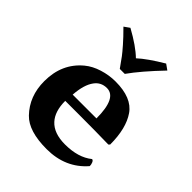

<svg xmlns="http://www.w3.org/2000/svg" viewBox="-192 -773 892 892"><g transform="rotate(45 254.0 -327.0)"><path d="M116.2 -645 143.1 -664.1Q221.2 -621.1 261.2 -582Q299.3 -617.2 377.9 -664.1L404.8 -645Q318.8 -555.2 275.9 -494.1H243.2Q218.3 -529.3 208.3 -542.7Q198.2 -556.2 174.8 -583Q151.4 -609.9 116.2 -645ZM172.9 -254.9H329.1Q329.1 -388.7 264.2 -389.2Q225.6 -389.2 203.6 -358.9Q177.7 -324.2 172.9 -254.9ZM448.2 -106.9Q455.1 -106.9 459.5 -96.9Q463.9 -86.9 463.9 -76.2Q389.6 9.8 266.1 9.8Q147.9 9.8 98.1 -42Q35.2 -106.9 35.2 -206.1Q35.2 -321.8 116.7 -389.2Q145.5 -413.1 187 -426Q228.5 -439 271 -439Q377.9 -439 418.9 -379.4Q460 -319.8 460 -213.9L454.1 -208Q368.2 -210 268.6 -210H168.9Q168.9 -141.1 202.1 -105Q237.8 -65.9 311 -65.9Q397.5 -65.9 448.2 -106.9Z"/></g></svg>

Font: Linux Biolinum
Style: Bold
Weight: 700
Designer: Philipp H. Poll
Foundry: Philipp H. Poll
Version: Version 1.3.2 ; ttfautohint (v0.9)